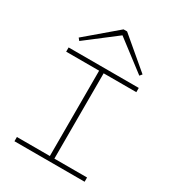

<svg xmlns="http://www.w3.org/2000/svg" viewBox="-223 -1087 1107 1216"><g transform="rotate(30 330.5 -479.5)"><path d="M348 -655V-31H587V0H74V-31H315V-655H74V-686H587V-655ZM98 -772 318 -959H344L565 -772L551 -755L331 -923L112 -755Z"/></g></svg>

Font: BioRhyme Expanded ExtraLight
Style: Regular
Weight: 275
Width: 7
Designer: Aoife Mooney
Foundry: Aoife Mooney Type
Version: Version 1.001